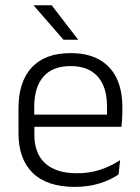

<svg xmlns="http://www.w3.org/2000/svg" viewBox="-20 -702 532 732"><path d="M265 10.5Q159.5 10.5 105 -42.5Q50.5 -95.5 50.5 -193.5V-288.5Q50.5 -390.5 101.2 -445Q152 -499.5 249 -499.5Q314 -499.5 358 -475Q402 -450.5 424.2 -404.5Q446.5 -358.5 446.5 -294V-276.5Q446.5 -262 445.5 -247.5Q444.5 -233 443 -218.5H387Q388 -240.5 388 -260.2Q388 -280 388 -296.5Q388 -345.5 372.2 -379.8Q356.5 -414 325.8 -432Q295 -450 249 -450Q180.5 -450 145.5 -409.8Q110.5 -369.5 110.5 -293.5V-246L111 -238V-187.5Q111 -154 120.8 -127Q130.5 -100 150.8 -80.8Q171 -61.5 201.8 -51.5Q232.5 -41.5 273.5 -41.5Q321 -41.5 361.8 -54.8Q402.5 -68 438 -91.5L432 -37Q401 -15.5 358.5 -2.5Q316 10.5 265 10.5ZM82 -218.5V-265H429.5V-218.5ZM177 -682 277 -552V-550.5H222L108.5 -681V-682Z"/></svg>

Font: Anek Gujarati Medium Light
Style: Regular
Weight: 300
Version: Version 1.003